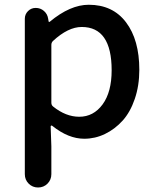

<svg xmlns="http://www.w3.org/2000/svg" viewBox="-20 -582 670 827"><path d="M86.9 168V-501Q86.9 -520.5 100.6 -534.2Q114.3 -547.9 133.8 -547.9Q154.3 -547.9 169.4 -534.7Q184.6 -521.5 187.5 -501L189.5 -489.3Q190.4 -487.3 191.9 -487.3Q193.4 -487.3 194.3 -488.3Q282.2 -561.5 362.3 -561.5Q465.8 -561.5 522.9 -485.8Q580.1 -410.2 580.1 -281.2Q580.1 -212.9 560.5 -155.8Q541 -98.6 507.8 -62Q474.6 -25.4 432.1 -4.9Q389.6 15.6 342.8 15.6Q274.4 15.6 205.1 -40Q203.1 -42 200.7 -41Q198.2 -40 198.2 -37.1L201.2 47.9V168Q201.2 192.4 184.6 209Q168 225.6 144 225.6Q120.1 225.6 103.5 209Q86.9 192.4 86.9 168ZM321.3 -79.1Q382.8 -79.1 421.9 -132.3Q460.9 -185.5 460.9 -279.3Q460.9 -465.8 332 -465.8Q273.4 -465.8 208 -405.3Q201.2 -398.4 201.2 -388.7V-139.6Q201.2 -128.9 209 -123Q263.7 -79.1 321.3 -79.1Z"/></svg>

Font: Gen Jyuu GothicX Medium
Style: Regular
Weight: 500
Designer: Ryoko NISHIZUKA (kana &amp; ideographs); Paul D. Hunt (Latin, Greek &amp; Cyrillic); Wenlong ZHANG (bopomofo); Sandoll C
Version: Version 1.058.20140828